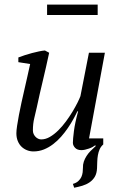

<svg xmlns="http://www.w3.org/2000/svg" viewBox="-20 -666 540 858"><path d="M343.8 4.9Q325.2 4.9 315.4 -5.6Q305.7 -16.1 305.7 -27.8Q305.7 -43.5 310.3 -79.8Q314.9 -116.2 329.1 -168.5H325.7Q318.4 -152.8 307.6 -133.3Q296.9 -113.8 283.2 -93.8Q269.5 -73.7 252.9 -54.9Q236.3 -36.1 217 -21.5Q197.8 -6.8 175.8 2Q153.8 10.7 129.4 10.7Q114.3 10.7 100.3 5.1Q86.4 -0.5 75.9 -10.7Q65.4 -21 59.3 -36.1Q53.2 -51.3 53.2 -70.3Q53.2 -83 56.4 -104.2Q59.6 -125.5 64.5 -151.6Q69.3 -177.7 75.9 -207.3Q82.5 -236.8 89.4 -267.1Q96.2 -297.4 102.8 -326.2Q109.4 -355 114.7 -379.9L62 -388.2V-409.2Q75.7 -414.6 91.6 -419.7Q107.4 -424.8 123.3 -429Q139.2 -433.1 154.1 -436.3Q168.9 -439.5 180.7 -440.4L199.7 -430.2Q186 -366.2 171.9 -307.4Q157.7 -248.5 144 -184.6Q139.6 -164.1 133.3 -138.7Q127 -113.3 127 -83.5Q127 -74.2 130.4 -66.9Q133.8 -59.6 139.2 -54.2Q144.5 -48.8 151.1 -45.9Q157.7 -43 164.1 -43Q183.6 -43 202.9 -54.2Q222.2 -65.4 240.5 -83.5Q258.8 -101.6 274.9 -123.5Q291 -145.5 304 -167Q316.9 -188.5 326.2 -207Q335.4 -225.6 339.4 -236.3L377.4 -430.2H448.7L377.9 -47.4H441.4V-20.5Q431.2 -11.7 425.5 0.7Q419.9 13.2 417.5 27.3Q415 41.5 414.6 56.4Q414.1 71.3 413.6 85.9Q412.6 108.9 403.6 124Q394.5 139.2 380.1 148.9Q365.7 158.7 347.7 164.1Q329.6 169.4 311.5 172.9L305.7 155.8Q321.3 151.4 330.3 142.8Q339.4 134.3 343.8 124.3Q348.1 114.3 349.4 103.8Q350.6 93.3 350.6 84.5Q350.1 69.3 354.5 56.4Q358.9 43.5 366.5 31.5Q374 19.5 384.8 8.5Q395.5 -2.4 408.2 -13.7L405.3 -16.6Q400.4 -12.7 393.1 -8.8Q385.7 -4.9 377.2 -2Q368.7 1 360.1 2.9Q351.6 4.9 343.8 4.9ZM190.4 -599.1V-645.5H416.5V-599.1Z"/></svg>

Font: PT Astra Serif
Style: Italic
Weight: 400
Italic angle: -16°
Designer: A.Korolkova, I. Chaeva
Foundry: ParaType Ltd
Version: Version 1.001